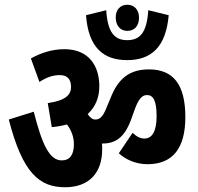

<svg xmlns="http://www.w3.org/2000/svg" viewBox="-20 -839 832 808"><path d="M467 -766C467 -730 487 -709 516 -709C545 -709 565 -729 565 -765C565 -798 545 -819 516 -819C486 -819 467 -798 467 -766ZM690 -775 604 -796C598 -701 569 -670 515 -670C463 -670 433 -701 427 -796L342 -775C352 -637 417 -586 515 -586C613 -586 678 -637 690 -775ZM410 -210C410 -219 410 -227 409 -235H411C465 -235 503 -259 531 -334L549 -384C565 -425 579 -439 599 -439C625 -439 639 -415 639 -350C639 -286 620 -256 588 -256C570 -256 555 -264 538 -280L480 -194C508 -168 551 -148 601 -148C709 -148 760 -218 760 -346C760 -485 708 -547 607 -547C532 -547 483 -515 450 -438L425 -378C412 -348 400 -336 381 -336C369 -336 359 -344 349 -359C381 -388 398 -428 398 -476C398 -559 356 -632 251 -632C199 -632 151 -616 110 -593L146 -494C174 -513 203 -523 231 -523C264 -523 279 -505 279 -473C279 -440 256 -416 181 -405L198 -304C221 -306 242 -310 262 -315C281 -290 291 -262 291 -232C291 -188 274 -164 240 -164C188 -164 157 -231 122 -369L17 -336C75 -110 146 -51 254 -51C353 -51 410 -110 410 -210Z"/></svg>

Font: Noto Sans Devanagari ExtraCondensed
Style: Bold
Weight: 700
Width: 2
Designer: Jelle Bosma - Monotype Design Team
Foundry: Monotype Imaging Inc.
Version: Version 2.004